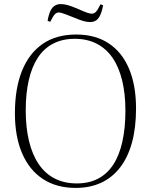

<svg xmlns="http://www.w3.org/2000/svg" viewBox="-20 -906 740 940"><path d="M351 14Q256 14 189.5 -30Q123 -74 88 -156Q53 -238 53 -351Q53 -474 88 -560Q123 -646 189.5 -691.5Q256 -737 353 -737Q447 -737 512.5 -693.5Q578 -650 612 -569Q646 -488 646 -375Q646 -280 626 -207.5Q606 -135 567.5 -85.5Q529 -36 474.5 -11Q420 14 351 14ZM356 -8Q416 -8 460.5 -31.5Q505 -55 534.5 -100Q564 -145 579 -212Q594 -279 594 -364Q594 -447 578 -512.5Q562 -578 531 -623Q500 -668 453.5 -692Q407 -716 346 -716Q286 -716 240.5 -692.5Q195 -669 165.5 -624Q136 -579 121 -514Q106 -449 106 -366Q106 -282 122 -215.5Q138 -149 169.5 -102.5Q201 -56 248 -32Q295 -8 356 -8ZM421 -798Q405 -798 386.5 -803.5Q368 -809 342 -820Q318 -830 304 -835Q290 -840 282 -842.5Q274 -845 268 -845Q257 -845 248 -835.5Q239 -826 226 -799L213 -804Q219 -838 228 -855Q237 -872 249.5 -879Q262 -886 277 -886Q292 -886 309.5 -881.5Q327 -877 358 -864Q394 -848 407.5 -843.5Q421 -839 430 -839Q439 -839 448 -846.5Q457 -854 472 -885L485 -880Q478 -845 468.5 -827.5Q459 -810 447 -804Q435 -798 421 -798Z"/></svg>

Font: Literata 60pt ExtraLight
Style: Regular
Weight: 250
Designer: Latin by Veronika Burian and Jose Scaglione. Greek by Irene Vlachou. Cyrillic by Vera Evstafieva.
Foundry: TypeTogether
Version: Version 3.103;gftools[0.9.29]